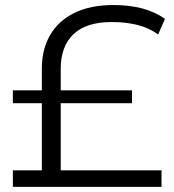

<svg xmlns="http://www.w3.org/2000/svg" viewBox="-20 -726 677 746"><path d="M142.6 -12.8V-459.3Q142.6 -533.8 174.5 -589.3Q206.4 -644.7 268.5 -675.6Q330.7 -706.4 421.1 -706.4Q481.6 -706.4 531.3 -693.6Q581 -680.8 621 -652.8L594.4 -592Q558.2 -618.5 512.8 -629.4Q467.4 -640.4 414.8 -640.4Q314.7 -640.4 265.3 -593Q215.9 -545.5 215.9 -458.6V-12.8ZM30 0V-64.3H607.6V0ZM30 -325.1V-374.9H492.8V-325.1Z"/></svg>

Font: Montserrat Alternates Thin
Style: Regular
Weight: 100
Designer: Julieta Ulanovsky
Foundry: Julieta Ulanovsky
Version: Version 9.000